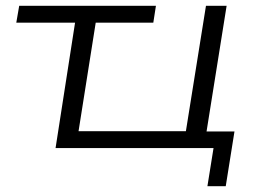

<svg xmlns="http://www.w3.org/2000/svg" viewBox="-20 -509 899 660"><path d="M693 131 714 0H171L238 -431H36L46 -489H516L507 -431H309L250 -58H619L688 -489H759L690 -57H786L756 131Z"/></svg>

Font: Nunito Sans 10pt Expanded Light
Style: Italic
Weight: 300
Width: 7
Italic angle: -9°
Designer: Vernon Adams
Foundry: Vernon Adams
Version: Version 3.101;gftools[0.9.27]